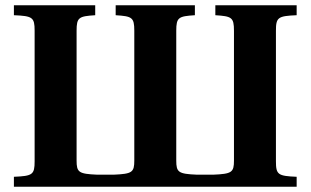

<svg xmlns="http://www.w3.org/2000/svg" viewBox="-20 -712 1184 732"><path d="M33 0H1111V-38C1040 -41 1032 -46 1032 -97V-595C1032 -646 1040 -651 1111 -654V-692H801V-654C863 -650 872 -646 872 -595V-100C872 -55 864 -49 793 -46H731C660 -49 652 -55 652 -100V-595C652 -646 661 -650 723 -654V-692H421V-654C483 -650 492 -646 492 -595V-100C492 -55 484 -49 413 -46H351C280 -49 272 -55 272 -100V-595C272 -646 281 -650 343 -654V-692H33V-654C104 -651 112 -646 112 -595V-97C112 -46 104 -41 33 -38Z"/></svg>

Font: Heuristica
Style: Bold
Weight: 700
Version: Version 1.0.1